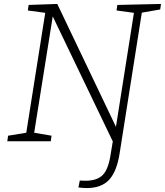

<svg xmlns="http://www.w3.org/2000/svg" viewBox="-20 -715 835 972"><path d="M795 -695 791 -667 698 -651 586 59Q572 152 533 194.5Q494 237 420 237Q399 237 377 234L384 199Q394 200 413 200Q472 200 500.5 170.5Q529 141 540 67L551 1L247 -632L153 -43L241 -28L237 0H17L21 -28L113 -43L209 -650L121 -662L125 -690L270 -695L567 -73L658 -650L570 -662L574 -690Z"/></svg>

Font: Bitter Pro Light
Style: Italic
Weight: 300
Italic angle: -9°
Designer: Sol Matas, and Bitter project Authors
Foundry: Sol Matas
Version: Version 1.010